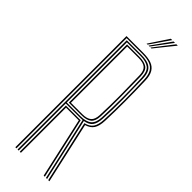

<svg xmlns="http://www.w3.org/2000/svg" viewBox="-313 -963 977 977"><g transform="rotate(45 175.5 -475.0)"><path d="M70 0V-800H192Q225.8 -800 249 -791.8Q272.2 -783.5 284.6 -763.2Q297 -743 298 -707Q300.5 -631 300.6 -559.8Q300.8 -488.5 298 -418Q296.5 -379.5 283.4 -359.4Q270.2 -339.2 241.2 -330.5L315 0H306.8L231.8 -335.2Q261.5 -342 274.9 -361.1Q288.2 -380.2 290 -418Q293.2 -489.2 293 -561.4Q292.8 -633.5 290 -707Q289 -738.2 278.5 -757.1Q268 -776 246.8 -784.5Q225.5 -793 192 -793H78V0ZM102 0V-332H191Q196 -332 200.1 -332.1Q204.2 -332.2 208 -332.5L282.2 0H274L201.5 -325.2Q199 -325 196.4 -325Q193.8 -325 191 -325H110V0ZM86 0V-786H192Q223 -786 242.5 -778.1Q262 -770.2 271.6 -752.9Q281.2 -735.5 282 -707Q284 -638.2 284.8 -563.8Q285.5 -489.2 282 -419Q280.2 -382 266.4 -364Q252.5 -346 222 -341L298.5 0H290.5L214.2 -340Q208.2 -339.5 202.4 -339.2Q196.5 -339 191 -339H94V0ZM94 -346H191Q233.5 -346 252.9 -362.8Q272.2 -379.5 274 -419Q277.2 -491.2 277.1 -562.4Q277 -633.5 274 -706Q272.2 -748.5 251.5 -763.8Q230.8 -779 192 -779H94ZM102 -353V-772H192Q227.2 -772 246.2 -758.4Q265.2 -744.8 266 -706Q267.5 -632.5 268.1 -561Q268.8 -489.5 266 -419Q264.8 -383.2 247.1 -368.1Q229.5 -353 191 -353ZM110 -360H191Q225.2 -360 241 -373.8Q256.8 -387.5 258 -420Q261 -491.2 260.5 -561.9Q260 -632.5 258 -706Q257.2 -738 241.8 -751.5Q226.2 -765 192 -765H110ZM169.5 -845 239 -950H249L176.5 -845ZM197.5 -845 279 -950H289L204.5 -845ZM183.5 -845 259 -950H269L190.5 -845Z"/></g></svg>

Font: Big Shoulders Inline Text Thin
Style: Regular
Weight: 100
Designer: Patric King
Foundry: XO Type Co
Version: Version 2.002